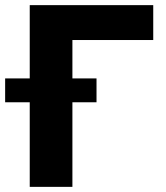

<svg xmlns="http://www.w3.org/2000/svg" viewBox="-62 -727 645 747"><path d="M534.2 -571.3H219.7V-421.9H313.5V-329.1H219.7V0H53.7V-329.1H-42V-421.9H53.7V-707H534.2Z"/></svg>

Font: Pretendard ExtraBold
Style: Regular
Weight: 800
Designer: Base glyphs from Inter by Rasmus Andersson; Hangeul glyphs from Noto Sans CJK(Source Han Sans) by Jang Soo-young and Kan
Foundry: Kil Hyung-jin
Version: Version 1.309